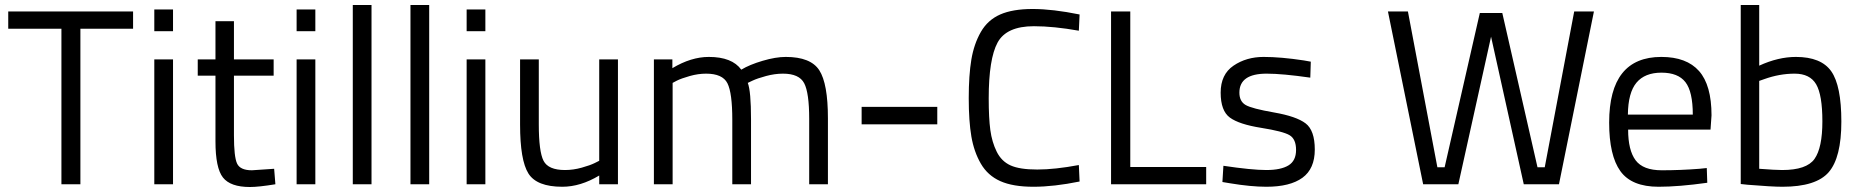

<svg xmlns="http://www.w3.org/2000/svg" viewBox="-20 -738 7446 769"><path d="M13 -623V-692H513V-623H302V0H226V-623Z M598 0V-500H673V0ZM598 -613V-700H673V-613Z M1076 -435H917V-196Q917 -110 929.5 -83Q942 -56 989 -56L1078 -62L1083 0Q1016 11 981 11Q903 11 873 -27Q843 -65 843 -172V-435H772V-500H843V-653H917V-500H1076Z M1168 0V-500H1243V0ZM1168 -613V-700H1243V-613Z M1393 0V-718H1468V0Z M1624 0V-718H1699V0Z M1849 0V-500H1924V0ZM1849 -613V-700H1924V-613Z M2380 -500H2455V0H2380V-35Q2305 10 2232 10Q2130 10 2096.5 -43Q2063 -96 2063 -239V-500H2138V-240Q2138 -131 2157 -94Q2176 -57 2243 -57Q2276 -57 2310 -66.5Q2344 -76 2362 -85L2380 -94Z M2674 0H2599V-500H2673V-465Q2748 -510 2819 -510Q2912 -510 2949 -459Q2982 -479 3034.5 -494.5Q3087 -510 3127 -510Q3227 -510 3261.5 -456.5Q3296 -403 3296 -264V0H3221V-262Q3221 -366 3201 -404.5Q3181 -443 3116 -443Q3083 -443 3048 -433.5Q3013 -424 2994 -415L2975 -406Q2988 -373 2988 -260V0H2913V-258Q2913 -366 2893.5 -404.5Q2874 -443 2808 -443Q2776 -443 2742.5 -433.5Q2709 -424 2691 -415L2674 -406Z M3431 -240V-310H3734V-240Z M4304 -11Q4201 10 4119 10Q4037 10 3986.5 -12.5Q3936 -35 3908.5 -82.5Q3881 -130 3870.5 -191.5Q3860 -253 3860 -345Q3860 -437 3870.5 -499.5Q3881 -562 3908.5 -610Q3936 -658 3986 -680Q4036 -702 4116 -702Q4196 -702 4304 -680L4301 -615Q4200 -633 4121 -633Q4011 -633 3975.5 -567.5Q3940 -502 3940 -344Q3940 -265 3946.5 -217Q3953 -169 3972 -130.5Q3991 -92 4027.5 -75.5Q4064 -59 4134.5 -59Q4205 -59 4301 -77Z M4811 0H4430V-692H4507V-69H4811Z M5053 -443Q4944 -443 4944 -367Q4944 -332 4969 -317.5Q4994 -303 5083 -287.5Q5172 -272 5209 -244Q5246 -216 5246 -139Q5246 -62 5196.5 -26Q5147 10 5052 10Q4990 10 4906 -4L4876 -9L4880 -74Q4994 -57 5052 -57Q5110 -57 5140.5 -75.5Q5171 -94 5171 -137.5Q5171 -181 5145 -196.5Q5119 -212 5031 -226Q4943 -240 4906 -267Q4869 -294 4869 -367Q4869 -440 4920.5 -475Q4972 -510 5041 -510Q5110 -510 5202 -496L5230 -491L5228 -427Q5117 -443 5053 -443Z M5539 -692H5619L5737 -68H5766L5907 -686H5997L6138 -68H6167L6285 -692H6364L6224 0H6083L5952 -591L5821 0H5680Z M6787 -62 6816 -65 6818 -6Q6704 10 6623 10Q6515 10 6470 -52.5Q6425 -115 6425 -247Q6425 -510 6634 -510Q6735 -510 6785 -453.5Q6835 -397 6835 -276L6831 -219H6501Q6501 -136 6531 -96Q6561 -56 6635.5 -56Q6710 -56 6787 -62ZM6760 -279Q6760 -371 6730.5 -409Q6701 -447 6634.5 -447Q6568 -447 6534.5 -407Q6501 -367 6500 -279Z M7173 -510Q7274 -510 7314.5 -452.5Q7355 -395 7355 -251Q7355 -107 7304.5 -48.5Q7254 10 7119 10Q7077 10 6980 2L6952 -1V-718H7026V-475Q7102 -510 7173 -510ZM7118 -57Q7216 -57 7247.5 -101.5Q7279 -146 7279 -252Q7279 -358 7254 -400.5Q7229 -443 7168 -443Q7107 -443 7046 -421L7026 -414V-62Q7091 -57 7118 -57Z"/></svg>

Font: Titillium-CLs Web
Style: CLs-Regular
Weight: 400
Version: Version 1.002;PS 57.000;hotconv 1.0.70;makeotf.lib2.5.55311